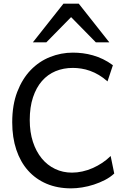

<svg xmlns="http://www.w3.org/2000/svg" viewBox="-20 -1011 702 1043"><path d="M600.6 -68.4Q579.1 -48.3 550.3 -33.4Q521.5 -18.6 490 -8.3Q458.5 2 426.3 7.1Q394 12.2 366.2 12.2Q292 12.2 232.9 -12.9Q173.8 -38.1 132.3 -84.7Q90.8 -131.3 68.6 -197.8Q46.4 -264.2 46.4 -346.7Q46.4 -440.9 73.7 -512Q101.1 -583 146.7 -630.4Q192.4 -677.7 252 -701.4Q311.5 -725.1 376 -725.1Q402.3 -725.1 429.7 -721.7Q457 -718.3 484.6 -710.4Q512.2 -702.6 539.6 -689.5Q566.9 -676.3 593.3 -656.7L564 -568.8Q541 -589.4 517.1 -603.5Q493.2 -617.7 469.2 -626.2Q445.3 -634.8 421.6 -638.4Q397.9 -642.1 376 -642.1Q324.7 -642.1 281.7 -624.3Q238.8 -606.4 207.8 -570.8Q176.8 -535.2 159.2 -482.2Q141.6 -429.2 141.6 -358.9Q141.6 -293 158.9 -240.2Q176.3 -187.5 206.8 -150.4Q237.3 -113.3 279.3 -93.3Q321.3 -73.2 371.1 -73.2Q398.9 -73.2 427.5 -79.6Q456.1 -85.9 483.4 -97.9Q510.7 -109.9 535.6 -126.5Q560.5 -143.1 581.1 -163.6ZM158.7 -781.2 324.7 -991.2H407.7L573.7 -781.2H500.5L366.2 -918L231.9 -781.2Z"/></svg>

Font: Andika FrenchTight
Style: Regular
Weight: 400
Designer: Victor Gaultney, Annie Olsen, Julie Remington, Don Collingsworth, Eric Hays, Becca Hirsbrunner
Foundry: SIL International
Version: Version 5.000 ; Dig1 Dig4Opn Dig7 LnSpcTght